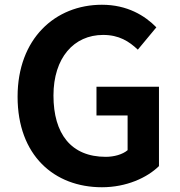

<svg xmlns="http://www.w3.org/2000/svg" viewBox="-20 -774 757 808"><path d="M409 14C512 14 599 -26 649 -75V-409H386V-288H517V-142C496 -124 460 -114 425 -114C279 -114 205 -211 205 -372C205 -531 291 -627 414 -627C481 -627 523 -600 560 -565L638 -659C590 -708 516 -754 409 -754C212 -754 54 -611 54 -367C54 -120 208 14 409 14Z"/></svg>

Font: DAIFUKU Sans JP
Style: Bold
Weight: 700
Designer: Original font ‘Source Han Sans JP’ : Ryoko NISHIZUKA  (kana, bopomofo & ideographs); Paul D. Hunt (Latin, Greek & Cyrill
Foundry: Daifuku
Version: Version 1.001